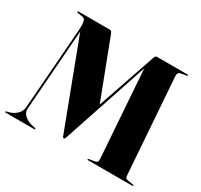

<svg xmlns="http://www.w3.org/2000/svg" viewBox="-157 -892 1137 1084"><g transform="rotate(30 412.0 -350.0)"><path d="M185.5 -3.5Q185.5 0 181.5 0H-6.5Q-11 0 -11 -3.5Q-11 -6 -5.5 -8L14 -13Q39.5 -21 58 -39.2Q76.5 -57.5 79 -84L118.5 -605Q121.5 -644 117.8 -663.8Q114 -683.5 100 -686L68 -691Q59 -692.5 59 -696Q59 -700 66 -700H269.5Q280 -700 285.5 -685.5L431 -305L560 -681.5Q563.5 -693 567.2 -696.5Q571 -700 577.5 -700H775.5Q780.5 -700 780.5 -696.5Q780.5 -693 774 -692L739 -686Q718.5 -682.5 720.5 -656.5L764.5 -39.5Q765.5 -25 769 -20.2Q772.5 -15.5 784 -13.5L818 -8Q824.5 -7 824.5 -3.5Q824.5 0 819.5 0H531.5Q526 0 526 -3.5Q526 -7 533 -8L566.5 -13.5Q578.5 -15.5 583 -21Q587.5 -26.5 586.5 -40L546.5 -608L361 -52.5Q358 -43 355.2 -40.5Q352.5 -38 350 -38Q347.5 -38 345 -40.8Q342.5 -43.5 339.5 -52.5L129.5 -607L90 -82.5Q88 -58 106.5 -40Q125 -22 155 -13.5L180.5 -8Q185.5 -6.5 185.5 -3.5Z"/></g></svg>

Font: Fraunces 144pt S000
Style: Bold
Weight: 700
Version: Version 1.000; ttfautohint (v1.8.3)